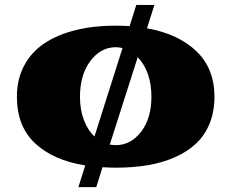

<svg xmlns="http://www.w3.org/2000/svg" viewBox="-20 -664 942 782"><path d="M48.8 -270Q48.8 -341.8 78.9 -397.7Q108.9 -453.6 162.8 -488.8Q216.8 -523.9 289.8 -541.7Q362.8 -559.6 451.2 -559.6Q470.7 -559.6 507.8 -557.6L535.2 -644H608.9L578.6 -548.8Q706.5 -525.9 780 -455.3Q853.5 -384.8 853.5 -270Q853.5 -210 834 -161.6Q814.5 -113.3 779.1 -79.8Q743.7 -46.4 693.1 -23.9Q642.6 -1.5 582.5 8.8Q522.5 19 451.2 19Q432.6 19 397.5 17.1L372.1 98.1H299.3L327.1 9.8Q196.3 -11.2 122.6 -80.6Q48.8 -149.9 48.8 -270ZM364.7 -107.9 479 -468.3Q463.9 -471.7 451.2 -471.7Q390.1 -471.7 347.9 -415.3Q305.7 -358.9 305.7 -270Q305.7 -217.8 321.5 -175.8Q337.4 -133.8 364.7 -107.9ZM427.2 -75.2Q440.4 -72.8 451.2 -72.8Q512.7 -72.8 554.7 -127.4Q596.7 -182.1 596.7 -270Q596.7 -372.1 541 -431.2Z"/></svg>

Font: Goblin
Style: Regular
Weight: 400
Designer: Riccardo De Franceschi
Foundry: Sorkin Type Co.
Version: Version 1.001